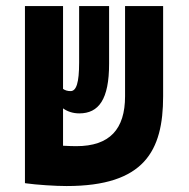

<svg xmlns="http://www.w3.org/2000/svg" viewBox="-20 -606 626 635"><path d="M200.2 9.3C457.5 9.3 519.5 -106.9 519.5 -287.6V-585.9H393.6V-287.6C393.6 -178.7 342.8 -122.6 232.4 -122.6C223.6 -122.6 207 -123 188.5 -124V-247.6C202.1 -237.8 220.2 -231 242.2 -231C306.6 -231 340.8 -277.3 340.8 -395V-585.9H241.7V-399.4C241.7 -332 232.4 -304.7 213.4 -304.7C203.6 -304.7 195.3 -307.1 188.5 -312V-585.9H62.5V-0.5H63.5V0C101.6 5.4 163.6 9.3 200.2 9.3Z"/></svg>

Font: Cascadia Code
Style: Bold
Weight: 700
Monospace: yes
Designer: Aaron Bell
Foundry: Saja Typeworks
Version: Version 2404.023